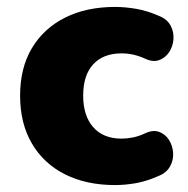

<svg xmlns="http://www.w3.org/2000/svg" viewBox="-20 -523 542 554"><path d="M312 11Q229 11 167.5 -20Q106 -51 72 -109Q38 -167 38 -247Q38 -327 72 -384Q106 -441 167.5 -472Q229 -503 312 -503Q341 -503 373 -497.5Q405 -492 439 -477Q462 -468 472 -449.5Q482 -431 480.5 -410Q479 -389 468 -372.5Q457 -356 439 -349.5Q421 -343 398 -354Q365 -369 331 -369Q278 -369 249 -337.5Q220 -306 220 -247Q220 -189 249 -156Q278 -123 331 -123Q347 -123 364 -126.5Q381 -130 398 -138Q421 -149 439 -142.5Q457 -136 467.5 -119.5Q478 -103 479.5 -82Q481 -61 470.5 -42.5Q460 -24 437 -15Q403 0 372 5.5Q341 11 312 11Z"/></svg>

Font: Chiron GoRound TC H
Style: Regular
Weight: 900
Designer: Ryoko NISHIZUKA 西塚涼子 (kana, bopomofo & ideographs); Paul D. Hunt (Latin, Greek & Cyrillic); Sandoll Communications 산돌커뮤니
Foundry: Adobe
Version: Version 1.000;hotconv 1.1.1;makeotfexe 2.6.0